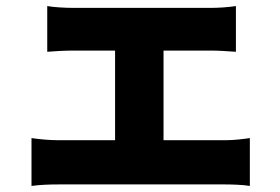

<svg xmlns="http://www.w3.org/2000/svg" viewBox="-20 -576 925 634"><path d="M520 -113V-409H677C700 -409 732 -407 759 -405V-556C733 -552 701 -550 677 -550H221C196 -550 158 -552 136 -556V-405C158 -407 196 -409 221 -409H360V-113H172C145 -113 111 -116 84 -120V38C112 34 146 33 172 33H724C743 33 783 34 805 38V-120C784 -117 754 -113 724 -113Z"/></svg>

Font: GenEiGothic-pro-Heavy
Style: Bold
Weight: 900
Designer: Ryoko NISHIZUKA (kana & ideographs); Paul D. Hunt (Latin, Greek & Cyrillic); Wenlong ZHANG (bopomofo); Sandoll Communica
Foundry: Adobe Systems Incorporated; o_tamon
Version: Version 1.000.140830